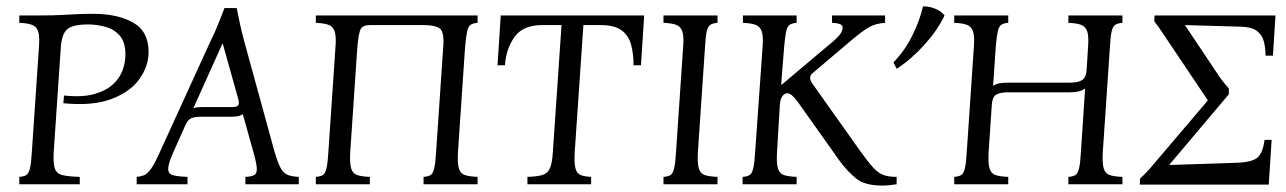

<svg xmlns="http://www.w3.org/2000/svg" viewBox="-20 -573 3998 597"><path d="M40 0V-23Q54 -24 61.5 -28.5Q69 -33 73 -49Q77 -65 79 -100L101 -425Q104 -460 98.5 -475.5Q93 -491 79 -496Q65 -501 40 -502V-525H109Q147 -525 172.5 -526.5Q198 -528 220.5 -529Q243 -530 271 -530Q345 -530 393.5 -503Q442 -476 442 -411Q442 -368 414 -328Q386 -288 327.5 -265.5Q269 -243 177 -252L179 -276Q236 -270 273 -280.5Q310 -291 331.5 -311Q353 -331 361.5 -355.5Q370 -380 370 -403Q370 -442 352.5 -462Q335 -482 308 -489.5Q281 -497 254 -497Q207 -497 189.5 -482.5Q172 -468 169 -425L147 -100Q145 -65 150.5 -49Q156 -33 174.5 -28.5Q193 -24 228 -23V0Z M834 -100Q844 -66 853 -50Q862 -34 875 -29Q888 -24 909 -23V0H743V-23Q762 -24 770.5 -28.5Q779 -33 778.5 -49Q778 -65 768 -100L735 -218Q728 -213 718.5 -211.5Q709 -210 699 -210H607Q587 -210 576 -206Q565 -202 557 -185L519 -100Q503 -64 503 -48Q503 -32 518.5 -28Q534 -24 563 -23V0H405V-23Q417 -24 427.5 -28Q438 -32 449.5 -48Q461 -64 477 -100L635 -446Q648 -472 658 -497Q668 -522 678 -548H716Q721 -522 726.5 -497Q732 -472 739 -446ZM702 -240Q717 -240 721 -246Q725 -252 720 -268L673 -436H671L581 -236Q587 -239 594 -239.5Q601 -240 609 -240Z M1426 -425 1404 -100Q1402 -65 1407 -49Q1412 -33 1426 -28.5Q1440 -24 1465 -23V0H1297V-23Q1311 -24 1318.5 -28.5Q1326 -33 1330 -49Q1334 -65 1336 -100L1358 -425Q1362 -472 1348.5 -483.5Q1335 -495 1297 -495H1130Q1109 -495 1102 -483.5Q1095 -472 1091 -425L1069 -100Q1067 -65 1072 -49Q1077 -33 1091 -28.5Q1105 -24 1130 -23V0H962V-23Q976 -24 983.5 -28.5Q991 -33 995 -49Q999 -65 1001 -100L1023 -425Q1026 -460 1020.5 -475.5Q1015 -491 1001 -496Q987 -501 962 -502V-525H1465V-502Q1451 -501 1443.5 -496Q1436 -491 1432.5 -475.5Q1429 -460 1426 -425Z M1620 0V-23Q1649 -24 1665.5 -28.5Q1682 -33 1689.5 -49Q1697 -65 1699 -100L1726 -495H1665Q1607 -495 1580.5 -459Q1554 -423 1550 -370H1527L1537 -525H1983L1973 -370H1950Q1950 -405 1942.5 -433.5Q1935 -462 1913 -478.5Q1891 -495 1848 -495H1794L1767 -100Q1765 -65 1769.5 -49Q1774 -33 1786 -28.5Q1798 -24 1818 -23V0Z M2043 0V-23Q2057 -24 2064.5 -28.5Q2072 -33 2076 -49Q2080 -65 2082 -100L2104 -425Q2107 -460 2101.5 -475.5Q2096 -491 2082 -496Q2068 -501 2043 -502V-525H2211V-502Q2197 -501 2189 -496Q2181 -491 2177.5 -475.5Q2174 -460 2172 -425L2150 -100Q2148 -65 2153 -49Q2158 -33 2172 -28.5Q2186 -24 2211 -23V0Z M2723 4Q2669 4 2642 -18Q2615 -40 2592 -71L2460 -257Q2441 -283 2428 -283Q2420 -283 2413.5 -275Q2407 -267 2405 -249L2396 -100Q2394 -65 2399 -49Q2404 -33 2418 -28.5Q2432 -24 2457 -23V0H2289V-23Q2303 -24 2310.5 -28.5Q2318 -33 2322 -49Q2326 -65 2328 -100L2351 -425Q2354 -460 2348.5 -475.5Q2343 -491 2329 -496Q2315 -501 2290 -502V-525H2457V-502Q2443 -501 2435.5 -496Q2428 -491 2424.5 -475.5Q2421 -460 2418 -425L2409 -310H2411L2557 -433Q2583 -454 2591.5 -465.5Q2600 -477 2600 -487Q2600 -494 2593 -497.5Q2586 -501 2567 -502V-525H2732V-502Q2702 -500 2681.5 -488Q2661 -476 2630 -450L2506 -345Q2492 -333 2506 -313L2655 -103Q2680 -68 2696 -51Q2712 -34 2728 -28.5Q2744 -23 2768 -23V0Q2755 2 2744 3Q2733 4 2723 4Z M3431 -425 3409 -100Q3407 -65 3412 -49Q3417 -33 3431 -28.5Q3445 -24 3470 -23V0H3302V-23Q3316 -24 3323.5 -28.5Q3331 -33 3335 -49Q3339 -65 3341 -100L3354 -298Q3339 -286 3307 -286H3115Q3090 -286 3078 -279Q3066 -272 3064 -249L3054 -100Q3052 -65 3057 -49Q3062 -33 3076 -28.5Q3090 -24 3115 -23V0H2947V-23Q2961 -24 2968.5 -28.5Q2976 -33 2980 -49Q2984 -65 2986 -100L3008 -425Q3011 -460 3005.5 -475.5Q3000 -491 2986 -496Q2972 -501 2947 -502V-525H3115V-502Q3101 -501 3093.5 -496Q3086 -491 3082.5 -475.5Q3079 -460 3076 -425L3068 -306Q3076 -312 3088 -314Q3100 -316 3115 -316H3307Q3333 -316 3345.5 -324.5Q3358 -333 3359 -360L3363 -425Q3366 -460 3360.5 -475.5Q3355 -491 3341 -496Q3327 -501 3302 -502V-525H3470V-502Q3456 -501 3448 -496Q3440 -491 3436.5 -475.5Q3433 -460 3431 -425ZM2850 -553Q2867 -554 2886.5 -546.5Q2906 -539 2917 -525Q2896 -480 2854.5 -434Q2813 -388 2768 -359L2758 -379Q2794 -416 2817 -463Q2840 -510 2850 -553Z M3801 -280 3617 -62V-60L3828 -67Q3875 -69 3891 -84Q3907 -99 3912 -138H3934L3925 1H3524L3525 -18Q3536 -28 3546.5 -39Q3557 -50 3564 -59L3735 -260V-262L3598 -466Q3591 -477 3582.5 -489Q3574 -501 3569 -507L3570 -525H3946L3938 -400H3915Q3915 -425 3909.5 -445Q3904 -465 3888 -477Q3872 -489 3839 -490L3665 -495V-494L3768 -340Q3773 -332 3782 -320.5Q3791 -309 3801 -298Z"/></svg>

Font: Bona Nova SC
Style: Italic
Weight: 400
Italic angle: -4°
Designer: Mateusz Machalski
Foundry: Capitalics
Version: Version 4.001; ttfautohint (v1.8.4.7-5d5b)